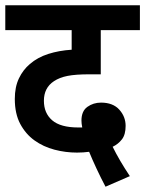

<svg xmlns="http://www.w3.org/2000/svg" viewBox="-20 -642 549 726"><path d="M379 64Q361 30 344.5 -5.5Q328 -41 317 -68Q295 -65 271 -65Q228 -65 186 -76Q144 -87 110.5 -111Q77 -135 56.5 -173.5Q36 -212 36 -268Q36 -313 51.5 -345.5Q67 -378 93 -400Q122 -425 162.5 -438Q203 -451 251 -454V-528H0V-622H509V-528H361V-361H318Q266 -361 235.5 -355Q205 -349 184 -335Q146 -310 146 -261Q146 -214 177.5 -187Q209 -160 276 -160Q279 -160 283 -160Q287 -160 291 -160Q288 -175 288 -186Q288 -222 310.5 -238Q333 -254 362 -254Q407 -254 431 -227.5Q455 -201 455 -166Q455 -133 441 -115Q427 -97 406 -87Q431 -36 471 24Z"/></svg>

Font: Noto Sans SemiCondensed SemiBold
Style: Regular
Weight: 600
Width: 4
Designer: Monotype Design Team
Foundry: Monotype Imaging Inc.
Version: Version 2.013; ttfautohint (v1.8.4.7-5d5b)